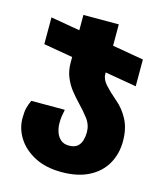

<svg xmlns="http://www.w3.org/2000/svg" viewBox="-119 -652 845 991"><g transform="rotate(15 303.0 -156.5)"><path d="M391 -297Q391 -269 416 -241.5Q441 -214 482 -179Q519 -148 544 -100.5Q569 -53 569 14Q569 82 538.5 135.5Q508 189 448.5 219.5Q389 250 303 250Q219 250 159.5 219Q100 188 68.5 138.5Q37 89 37 33Q37 -2 42.5 -23Q48 -44 58 -65H237Q232 -41 230 -27Q228 -13 228 9Q228 32 235.5 55Q243 78 260 93Q277 108 304 108Q334 108 349.5 95Q365 82 371 61Q377 40 377 18Q377 -22 353 -53.5Q329 -85 299 -116Q276 -140 254 -167.5Q232 -195 217.5 -230Q203 -265 203 -309V-338L47 -365V-508L203 -481V-563H392V-449L559 -420V-277L391 -306Z"/></g></svg>

Font: Noto Sans Georgian Black
Style: Regular
Weight: 900
Designer: Monotype Design Team, Akaki Razmadze
Foundry: Google LLC
Version: Version 2.005; ttfautohint (v1.8.4.7-5d5b)